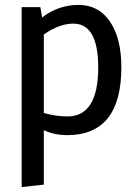

<svg xmlns="http://www.w3.org/2000/svg" viewBox="-20 -536 558 780"><path d="M254 -63Q379 -63 379 -262Q379 -440 278 -440Q221 -440 158 -396V-77Q208 -63 254 -63ZM151 -465Q217 -516 299 -516Q381 -516 427 -448Q473 -380 473 -263Q473 13 253 13Q201 13 158 -7V214L68 224V-507H144Z"/></svg>

Font: Rambla
Style: Regular
Weight: 400
Designer: Martin Sommaruga
Foundry: Martin Sommaruga
Version: Version 1.001